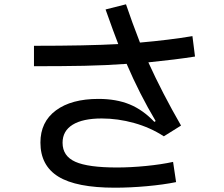

<svg xmlns="http://www.w3.org/2000/svg" viewBox="-20 -835 1040 893"><path d="M271 -171Q271 -109 330.5 -82.5Q390 -56 524 -56Q587 -56 658.5 -63Q730 -70 785 -82L799 12Q740 24 662.5 31Q585 38 514 38Q335 38 251.5 -13.5Q168 -65 168 -172Q168 -268 240 -321.5Q312 -375 438 -375Q521 -375 583 -349.5Q645 -324 698 -268L704 -272Q629 -398 569 -538Q472 -531 372.5 -529Q273 -527 138 -527V-622Q384 -622 530 -630Q510 -681 471 -791L566 -815Q594 -732 631 -637Q768 -649 875 -667L887 -572Q799 -558 670 -545Q735 -402 822 -251L742 -201Q679 -242 603.5 -263Q528 -284 453 -284Q365 -284 318 -255Q271 -226 271 -171Z"/></svg>

Font: IBM Plex Sans JP Medm
Style: Regular
Weight: 500
Designer: Mike Abbink; Paul van der Laan; Pieter van Rosmalen; Wujin Sim; Yejin Wi; Jinhee Kim; Boomi Park; Yona Kim; Kichan Ma
Foundry: Sandoll Inc.
Version: Version 1.002